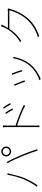

<svg xmlns="http://www.w3.org/2000/svg" viewBox="1537 -2345 862 3976"><g transform="rotate(-90 1968.0 -357.0)"><path d="M818.4 -586.9Q848.6 -586.9 870.1 -607.9Q891.6 -628.9 891.6 -659.2Q891.6 -689.5 870.1 -710.9Q848.6 -732.4 818.4 -732.4Q788.1 -732.4 767.1 -710.9Q746.1 -689.5 746.1 -659.2Q746.1 -628.9 767.1 -607.9Q788.1 -586.9 818.4 -586.9ZM818.4 -761.7Q846.7 -761.7 870.1 -748Q893.6 -734.4 907.2 -710.9Q920.9 -687.5 920.9 -659.2Q920.9 -630.9 907.2 -607.9Q893.6 -585 870.1 -571.3Q846.7 -557.6 818.4 -557.6Q790 -557.6 767.1 -571.3Q744.1 -585 730.5 -607.9Q716.8 -630.9 716.8 -659.2Q716.8 -687.5 730.5 -710.9Q744.1 -734.4 767.1 -748Q790 -761.7 818.4 -761.7ZM336.9 -636.7 369.1 -630.9Q365.2 -620.1 362.3 -609.4Q359.4 -598.6 356.4 -585.9L351.6 -563.5Q332 -482.4 311 -406.7Q290 -331.1 262.7 -268.6Q233.4 -203.1 197.3 -137.2Q161.1 -71.3 118.2 -10.7L88.9 -23.4Q132.8 -81.1 170.9 -149.9Q209 -218.8 237.3 -283.2Q268.6 -352.5 297.4 -456.5Q326.2 -560.5 336.9 -636.7ZM576.2 -634.8 604.5 -645.5Q634.8 -589.8 673.8 -507.8Q712.9 -425.8 745.1 -347.7Q776.4 -273.4 811 -178.7Q845.7 -84 866.2 -19.5L836.9 -10.7Q807.6 -117.2 717.8 -337.9Q682.6 -420.9 644.5 -502.9Q606.4 -585 576.2 -634.8Z M1710.9 -532.2 1683.6 -518.6Q1668 -550.8 1642.1 -594.7Q1616.2 -638.7 1595.7 -666L1622.1 -678.7Q1641.6 -651.4 1668.5 -607.9Q1695.3 -564.5 1710.9 -532.2ZM1821.3 -578.1 1793.9 -564.5Q1777.3 -597.7 1751 -640.6Q1724.6 -683.6 1704.1 -710.9L1729.5 -723.6Q1747.1 -700.2 1775.4 -655.8Q1803.7 -611.3 1821.3 -578.1ZM1325.2 -641.6Q1325.2 -694.3 1320.3 -727.5H1359.4Q1358.4 -723.6 1358.4 -712.9Q1354.5 -680.7 1354.5 -641.6L1355.5 -67.4Q1355.5 -41 1356 -14.6Q1356.4 11.7 1358.4 28.3H1322.3Q1324.2 11.7 1324.7 -14.6Q1325.2 -41 1325.2 -67.4ZM1780.3 -296.9 1767.6 -266.6Q1688.5 -310.5 1562 -360.8Q1435.5 -411.1 1348.6 -435.5V-467.8Q1445.3 -438.5 1568.4 -389.6Q1691.4 -340.8 1780.3 -296.9Z M2506.8 -337.9 2478.5 -326.2Q2472.7 -355.5 2445.8 -429.7Q2418.9 -503.9 2405.3 -534.2L2433.6 -544.9Q2450.2 -502.9 2475.1 -433.6Q2500 -364.3 2506.8 -337.9ZM2772.5 -481.4Q2728.5 -288.1 2629.9 -166Q2566.4 -87.9 2485.4 -32.7Q2404.3 22.5 2319.3 54.7L2293 28.3Q2382.8 0 2463.9 -54.2Q2544.9 -108.4 2604.5 -181.6Q2659.2 -248 2696.8 -334.5Q2734.4 -420.9 2749 -515.6L2780.3 -505.9Q2776.4 -494.1 2772.5 -481.4ZM2293 -280.3 2264.6 -269.5Q2253.9 -305.7 2222.2 -385.3Q2190.4 -464.8 2178.7 -485.4L2206.1 -498Q2223.6 -457 2249 -393.6Q2274.4 -330.1 2293 -280.3Z M3770.5 -580.1Q3750 -496.1 3703.6 -402.8Q3657.2 -309.6 3594.7 -233.4Q3527.3 -150.4 3434.6 -86.4Q3341.8 -22.5 3210.9 22.5L3184.6 -2.9Q3300.8 -36.1 3400.4 -100.6Q3500 -165 3571.3 -251Q3632.8 -325.2 3678.7 -418.9Q3724.6 -512.7 3744.1 -594.7H3349.6L3367.2 -624H3710.9Q3727.5 -624 3736.8 -625.5Q3746.1 -627 3753.9 -630.9L3783.2 -614.3Q3777.3 -603.5 3770.5 -580.1ZM3420.9 -701.2Q3373 -606.4 3299.8 -515.6Q3226.6 -424.8 3110.4 -349.6L3084 -369.1Q3161.1 -414.1 3224.6 -476.6Q3288.1 -539.1 3330.6 -601.6Q3373 -664.1 3393.6 -714.8Q3398.4 -725.6 3403.3 -740.7Q3408.2 -755.9 3410.2 -767.6L3447.3 -754.9Q3434.6 -728.5 3420.9 -701.2Z"/></g></svg>

Font: Min Sans VF VF
Style: Regular
Weight: 400
Designer: Jinseong-Kim, NotoSansCJK, Nunito
Foundry: Jinseong-Kim
Version: Version 1.420;Glyphs 3.1.2 (3151)